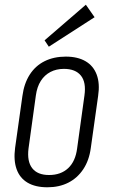

<svg xmlns="http://www.w3.org/2000/svg" viewBox="-20 -787 479 814"><path d="M181 7Q130 7 97 -12.5Q64 -32 50.5 -69.5Q37 -107 44 -160L75 -380Q82 -433 106 -470.5Q130 -508 169 -527.5Q208 -547 259 -547Q309 -547 342.5 -527.5Q376 -508 390 -470.5Q404 -433 396 -380L365 -160Q358 -107 333 -69.5Q308 -32 269.5 -12.5Q231 7 181 7ZM188 -45Q238 -45 269 -74Q300 -103 307 -158L338 -382Q346 -438 323 -466.5Q300 -495 251 -495Q219 -495 194 -482Q169 -469 153 -444Q137 -419 132 -382L101 -158Q94 -103 116.5 -74Q139 -45 188 -45ZM381 -714 187 -589 169 -616 344 -767Z"/></svg>

Font: Pathway Extreme Condensed Thin
Style: Italic
Weight: 250
Width: 3
Italic angle: -8°
Version: Version 1.001;gftools[0.9.26]